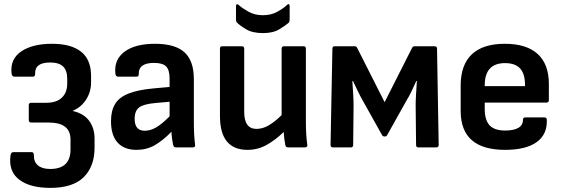

<svg xmlns="http://www.w3.org/2000/svg" viewBox="-20 -717 2740 934"><path d="M225 197Q126 197 73.5 157Q21 117 31 40Q33 23 45 23H134Q145 23 145 39Q144 70 164.5 87.5Q185 105 224 105Q323 105 323 10V-38Q323 -79 297 -100Q271 -121 214 -121H132Q120 -121 120 -133V-206Q120 -217 132 -217H205Q255 -217 281 -242Q307 -267 307 -310V-334Q307 -374 287 -393.5Q267 -413 224 -413Q149 -413 151 -359Q151 -344 140 -344H50Q38 -344 36 -361Q29 -430 83.5 -467Q138 -504 233 -504Q326 -504 374.5 -465.5Q423 -427 423 -348V-316Q423 -271 399.5 -233.5Q376 -196 334 -178V-177Q388 -165 414 -129Q440 -93 440 -43V1Q440 93 387 145Q334 197 225 197Z M644 12Q584 12 552 -23.5Q520 -59 520 -127Q520 -179 540 -211.5Q560 -244 605.5 -262Q651 -280 727 -287L805 -294V-334Q805 -377 788 -394Q771 -411 729 -411Q653 -411 655 -356Q655 -344 644 -344H554Q542 -344 541 -362Q535 -428 586.5 -466Q638 -504 734 -504Q832 -504 877.5 -462.5Q923 -421 923 -332V-124Q923 -91 924.5 -63.5Q926 -36 929 -13Q931 0 918 0H835Q825 0 822 -13Q820 -21 817.5 -39Q815 -57 814 -76Q772 -33 732.5 -10.5Q693 12 644 12ZM635 -139Q635 -81 684 -81Q711 -81 738.5 -96.5Q766 -112 805 -151V-222L737 -216Q679 -211 657 -194.5Q635 -178 635 -139Z M1184 12Q1050 12 1050 -153V-480Q1050 -492 1061 -492H1156Q1168 -492 1168 -480V-172Q1168 -90 1228 -90Q1257 -90 1286 -106.5Q1315 -123 1350 -157V-480Q1350 -492 1362 -492H1457Q1468 -492 1468 -480V-125Q1468 -96 1469.5 -67.5Q1471 -39 1475 -12Q1476 0 1463 0H1382Q1370 0 1368 -11Q1362 -42 1360 -75Q1320 -36 1277 -12Q1234 12 1184 12ZM1259 -556Q1208 -556 1176.5 -575Q1145 -594 1132 -608Q1128 -612 1128 -621V-687Q1128 -694 1131.5 -696Q1135 -698 1141 -693Q1157 -678 1188 -660.5Q1219 -643 1259 -643Q1299 -643 1329.5 -660Q1360 -677 1376 -693Q1382 -699 1385.5 -696.5Q1389 -694 1389 -687V-621Q1389 -611 1384 -606Q1370 -594 1339.5 -575Q1309 -556 1259 -556Z M1600 0Q1588 0 1588 -12L1597 -480Q1597 -492 1608 -492H1705Q1714 -492 1718 -483L1851 -220L1984 -483Q1988 -492 1997 -492H2094Q2106 -492 2106 -480L2114 -12Q2114 0 2102 0H2015Q2004 0 2004 -12L2002 -204Q2002 -227 2004 -261Q2006 -295 2008 -323H2005Q1994 -298 1982 -273Q1970 -248 1958 -229L1863 -59Q1860 -53 1851 -53Q1843 -53 1839 -59L1744 -229Q1733 -248 1721 -273Q1709 -298 1697 -323H1694Q1696 -295 1698 -261Q1700 -227 1700 -204L1698 -12Q1698 0 1687 0Z M2437 12Q2221 12 2221 -177V-301Q2221 -401 2275 -452.5Q2329 -504 2436 -504Q2541 -504 2595.5 -454.5Q2650 -405 2650 -308V-230Q2650 -218 2638 -218H2338V-188Q2338 -133 2361.5 -107.5Q2385 -82 2438 -82Q2479 -82 2501.5 -95Q2524 -108 2524 -134Q2524 -146 2536 -146H2628Q2639 -146 2640 -135Q2643 -63 2590.5 -25.5Q2538 12 2437 12ZM2338 -298H2534V-303Q2534 -358 2510 -384Q2486 -410 2437 -410Q2338 -410 2338 -302Z"/></svg>

Font: Sofia Sans
Style: Bold
Weight: 700
Designer: Botio Nikoltchev, Ani Petrova
Foundry: lettersoup
Version: Version 4.100; ttfautohint (v1.8.4.7-5d5b)